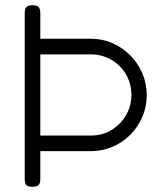

<svg xmlns="http://www.w3.org/2000/svg" viewBox="-20 -707 628 738"><path d="M104 11Q93 11 86.5 8Q80 5 77.5 -2Q75 -9 75 -20V-657Q75 -668 78 -674.5Q81 -681 87.5 -684Q94 -687 105 -687Q116 -687 122.5 -684Q129 -681 132 -674.5Q135 -668 135 -656V-558H330Q374 -558 412.5 -541Q451 -524 480.5 -494.5Q510 -465 527 -425.5Q544 -386 544 -341Q544 -296 527 -257Q510 -218 480.5 -188.5Q451 -159 412 -142.5Q373 -126 329 -126H135V-19Q135 -8 132 -1.5Q129 5 122.5 8Q116 11 104 11ZM135 -186H330Q373 -186 408 -207Q443 -228 464 -263.5Q485 -299 485 -342Q485 -386 464 -421.5Q443 -457 407.5 -477.5Q372 -498 329 -498H135Z"/></svg>

Font: Fredoka Light
Style: Regular
Weight: 300
Designer: Ben Nathan
Foundry: Milena B. Brandão, Ben Nathan
Version: Version 2.001